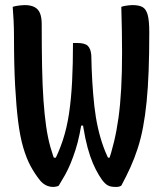

<svg xmlns="http://www.w3.org/2000/svg" viewBox="-20 -727 640 755"><path d="M30 -700Q39 -703 46.5 -704Q54 -705 61.5 -706Q69 -707 77 -707Q101 -707 116 -699Q131 -691 137.5 -674.5Q144 -658 144 -632Q144 -537 145.5 -463Q147 -389 151 -332Q155 -275 161.5 -230Q168 -185 178 -149.5Q188 -114 201 -82L170 -107H219L187 -82Q211 -127 227 -175.5Q243 -224 251.5 -281Q260 -338 263.5 -406.5Q267 -475 267 -558H283Q314 -558 325.5 -546.5Q337 -535 339 -510Q340 -455 343 -405Q346 -355 351 -310Q356 -265 365 -225Q374 -185 387 -149Q400 -113 418 -82L378 -107H441L403 -82Q418 -126 428.5 -170Q439 -214 446 -264.5Q453 -315 456.5 -378Q460 -441 460 -520Q460 -599 457 -700Q465 -703 472 -704Q479 -705 486 -706Q493 -707 500 -707Q526 -707 540 -699.5Q554 -692 560.5 -669.5Q567 -647 567 -600Q567 -516 564.5 -448.5Q562 -381 556.5 -326.5Q551 -272 542.5 -227Q534 -182 521.5 -143.5Q509 -105 493 -69.5Q477 -34 457 3Q454 5 451 6Q448 7 445 7.5Q442 8 439 8Q436 8 433 8Q415 8 404 2Q393 -4 381 -20Q369 -37 357 -60Q345 -83 334.5 -113.5Q324 -144 315.5 -184Q307 -224 301 -275L329 -233H276L306 -275Q300 -234 293 -200Q286 -166 277 -138Q268 -110 258 -85.5Q248 -61 236 -39.5Q224 -18 211 3Q208 5 204 6Q200 7 196 7.5Q192 8 189 8Q174 8 161 1.5Q148 -5 138 -17Q117 -43 100.5 -73.5Q84 -104 71.5 -146.5Q59 -189 51.5 -248Q44 -307 39.5 -389.5Q35 -472 35 -583Q35 -616 33.5 -645.5Q32 -675 30 -700Z"/></svg>

Font: Recursive Monospace Casual Medium
Style: Regular
Weight: 500
Version: Version 1.047